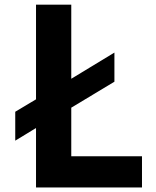

<svg xmlns="http://www.w3.org/2000/svg" viewBox="-20 -780 673 830"><path d="M45.9 -171.9V-296.9L135.7 -350.6V-759.8H288.1V-439.5L474.6 -552.7V-426.8L288.1 -314.5V-104.5H593.8V30.3H135.7V-226.6Z"/></svg>

Font: GenEi M Gothic v2 Bold
Style: Regular
Weight: 700
Version: Version 2.0